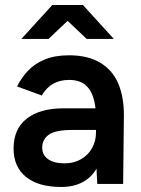

<svg xmlns="http://www.w3.org/2000/svg" viewBox="-20 -732 560 764"><path d="M223 12Q133 12 83.5 -28Q34 -68 34 -141Q34 -219 86.5 -260Q139 -301 233 -301H360Q354 -356 329 -385Q304 -414 255 -414Q219 -414 192 -399Q165 -384 146 -352L48 -388Q64 -421 90.5 -449.5Q117 -478 157.5 -495Q198 -512 255 -512Q328 -512 377 -483.5Q426 -455 449.5 -402Q473 -349 473 -274L470 0H367L364 -61Q344 -26 308.5 -7Q273 12 223 12ZM237 -82Q274 -82 302.5 -98.5Q331 -115 346.5 -143Q362 -171 362 -205V-215H269Q202 -215 175 -196.5Q148 -178 148 -144Q148 -115 171.5 -98.5Q195 -82 237 -82ZM325 -577 189 -706V-712H310L433 -577ZM65 -577 188 -712H309V-706L173 -577Z"/></svg>

Font: Figtree Light SemiBold
Style: Regular
Weight: 600
Version: Version 2.002